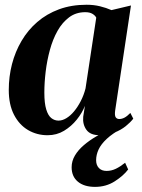

<svg xmlns="http://www.w3.org/2000/svg" viewBox="-20 -544 581 788"><path d="M452.5 -89.5Q450 -69.5 455 -62.5Q460 -55.5 469.5 -55.5Q480 -55.5 491 -61.2Q502 -67 515 -80.5L527 -57Q515.5 -42 496 -26.2Q476.5 -10.5 449.5 0.2Q422.5 11 389 11Q350.5 11 334.5 -11.5Q318.5 -34 321.5 -65L328.5 -109.5Q317.5 -81 295.2 -53.2Q273 -25.5 242.8 -7.2Q212.5 11 175.5 11Q131.5 11 95.2 -10.2Q59 -31.5 37.5 -73Q16 -114.5 16 -175Q16 -229.5 29.2 -280.8Q42.5 -332 68.5 -376.2Q94.5 -420.5 133 -453.8Q171.5 -487 222.2 -505.8Q273 -524.5 335.5 -524.5Q365 -524.5 390.5 -518.2Q416 -512 437.5 -502.5L517.5 -521.5ZM375 -471.5Q371 -480 359.8 -487Q348.5 -494 330 -494Q292 -494 264 -473.2Q236 -452.5 216.2 -417.5Q196.5 -382.5 184.8 -339.2Q173 -296 167.5 -250.5Q162 -205 162 -164Q162 -120 169.8 -94.8Q177.5 -69.5 190.8 -59.2Q204 -49 220 -49Q236 -49 252.5 -59Q269 -69 284 -87Q299 -105 311.5 -129.2Q324 -153.5 331 -181ZM370 223Q325.5 223 299.8 201.8Q274 180.5 274 142.5Q274 117 287.5 94.2Q301 71.5 323.8 52Q346.5 32.5 374.8 16Q403 -0.5 433 -13.5L449.5 -28L482.5 -18.5Q441.5 4 418 26Q394.5 48 384.5 69.8Q374.5 91.5 374.5 113.5Q374.5 133.5 385.8 145.5Q397 157.5 417.5 157.5Q437 157.5 455.2 148.8Q473.5 140 493.5 124L506 151.5Q487 177 451.2 200Q415.5 223 370 223Z"/></svg>

Font: Merriweather 120pt
Style: Bold Italic
Weight: 700
Italic angle: -7.8°
Version: Version 2.101